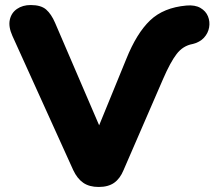

<svg xmlns="http://www.w3.org/2000/svg" viewBox="-20 -734 852 763"><path d="M372 9Q335 9 311 -7.5Q287 -24 271 -58L29 -592Q13 -628 19 -655.5Q25 -683 47.5 -698.5Q70 -714 102 -714Q143 -714 163.5 -696Q184 -678 199 -643L374 -236L482 -500Q523 -602 576.5 -653Q630 -704 721 -712Q755 -715 776.5 -702.5Q798 -690 806.5 -669Q815 -648 811 -625Q807 -602 790.5 -584Q774 -566 745 -559Q707 -552 682 -519.5Q657 -487 628 -420L471 -58Q457 -24 433.5 -7.5Q410 9 372 9Z"/></svg>

Font: Chiron GoRound TC H
Style: Regular
Weight: 900
Designer: Ryoko NISHIZUKA 西塚涼子 (kana, bopomofo & ideographs); Paul D. Hunt (Latin, Greek & Cyrillic); Sandoll Communications 산돌커뮤니
Foundry: Adobe
Version: Version 1.000;hotconv 1.1.1;makeotfexe 2.6.0